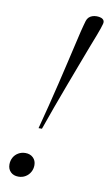

<svg xmlns="http://www.w3.org/2000/svg" viewBox="-84 -756 461 807"><g transform="rotate(10 147.0 -352.5)"><path d="M293 -684.5 287 -665Q285 -658 276 -635Q267 -612 253.5 -576.8Q240 -541.5 223.5 -497.5Q207 -453.5 188.5 -404.5Q170 -355.5 151.8 -305.2Q133.5 -255 117 -207.5H102.5Q115.5 -257 128.5 -308.2Q141.5 -359.5 153.2 -408.8Q165 -458 175.2 -502.2Q185.5 -546.5 193.5 -581.2Q201.5 -616 206.8 -638.2Q212 -660.5 214 -666L219.5 -685.5Q222.5 -695 228.5 -701Q234.5 -707 243.2 -710Q252 -713 262 -713Q272.5 -713 280.8 -710Q289 -707 292.5 -700.8Q296 -694.5 293 -684.5ZM67 -95Q87 -95 99.8 -82.8Q112.5 -70.5 112.5 -51Q112.5 -35 105 -21.5Q97.5 -8 84.2 0Q71 8 54 8Q33.5 8 21 -4.2Q8.5 -16.5 8.5 -36Q8.5 -52.5 15.8 -65.8Q23 -79 36.5 -87Q50 -95 67 -95Z"/></g></svg>

Font: Newsreader 60pt Light
Style: Italic
Weight: 300
Italic angle: -17°
Designer: Hugues Gentile
Foundry: Production Type
Version: Version 1.003